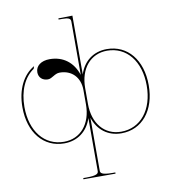

<svg xmlns="http://www.w3.org/2000/svg" viewBox="-104 -851 1050 1179"><g transform="rotate(-10 421.0 -261.0)"><path d="M427.5 -310C427.5 -431.5 496 -512.5 599.5 -512.5C721 -512.5 802.5 -411.5 802.5 -260C802.5 -108.5 721 -7.5 599.5 -7.5C496 -7.5 427.5 -88.5 427.5 -210ZM340 -760V-752.5H362.5C401 -752.5 415 -746 415 -727.5V-394C388.5 -475.5 327 -522.5 243 -522.5C190 -522.5 155 -496 155 -456C155 -423.5 178 -402 212 -402C239 -402 257.5 -430.5 289.5 -430.5C365 -430.5 415 -378.5 415 -299.5V-210C415 -88.5 346.5 -7.5 243 -7.5C121.5 -7.5 40 -108.5 40 -260C40 -361 76 -440 136.5 -481L142 -497C71.5 -457 27.5 -371.5 27.5 -260C27.5 -102.5 114 2.5 243 2.5C327 2.5 389.5 -46 415 -125V205C415 219.5 408.5 232.5 340 232.5H320V240H520V232.5H502.5C434 232.5 427.5 219.5 427.5 205V-125C453 -46 515.5 2.5 599.5 2.5C728.5 2.5 815 -102.5 815 -260C815 -417.5 728.5 -522.5 599.5 -522.5C515.5 -522.5 453 -474 427.5 -395V-761.5L362.5 -760Z"/></g></svg>

Font: ZnikomitNo24
Style: Regular
Weight: 500
Designer: gluk
Foundry: gluk
Version: Version 0.55